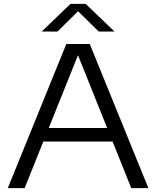

<svg xmlns="http://www.w3.org/2000/svg" viewBox="-20 -966 802 986"><path d="M20 0 320.5 -740H441L742 0H654L373.5 -700H387.5L106.5 0ZM184 -239 205.5 -308.5H556L577.5 -239ZM194 -804 342 -946H420L568 -804H487L369.5 -919.5H392.5L275 -804Z"/></svg>

Font: Encode Sans SC Expanded
Style: Regular
Weight: 400
Width: 7
Designer: Multiple Designers
Foundry: Impallari Type
Version: Version 3.002